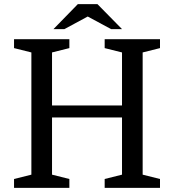

<svg xmlns="http://www.w3.org/2000/svg" viewBox="-20 -910 843 930"><path d="M671 -656V-64L755 -43V0H487V-43L571 -64V-341H232V-64L316 -43V0H48V-43L132 -64V-656L48 -677V-720H316V-677L232 -656V-399H571V-656L487 -677V-720H755V-677ZM571 -769 452 -890H357L239 -769H292L405 -830L518 -769Z"/></svg>

Font: Domine
Style: Regular
Weight: 400
Designer: Pablo Impallari, Rodrigo Fuenzalida, Brenda Gallo
Foundry: Pablo Impallari, Rodrigo Fuenzalida, Brenda Gallo
Version: Version 2.000